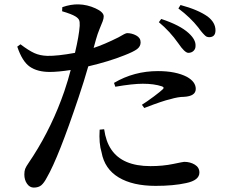

<svg xmlns="http://www.w3.org/2000/svg" viewBox="-20 -808 1040 874"><path d="M703.1 -707 713.9 -721.7Q799.8 -693.4 838.9 -657.2Q872.1 -627 870.1 -598.6Q870.1 -585 860.8 -576.2Q851.6 -567.4 836.9 -567.4Q820.3 -568.4 792 -610.4Q752.9 -666 703.1 -707ZM504.9 -413.1 499 -430.7Q589.8 -484.4 699.2 -484.4Q780.3 -484.4 831.1 -458Q871.1 -435.5 871.1 -403.3Q871.1 -370.1 817.4 -367.2Q791 -367.2 754.9 -356.4Q722.7 -349.6 636.7 -316.4L626 -331.1Q649.4 -345.7 680.7 -369.1Q711.9 -392.6 720.7 -401.4Q730.5 -410.2 716.8 -415Q681.6 -426.8 629.9 -426.8Q584 -426.8 504.9 -413.1ZM417 -628.9 406.2 -589.8Q454.1 -605.5 518.6 -637.7Q550.8 -657.2 558.6 -657.2Q580.1 -657.2 600.1 -646.5Q620.1 -635.7 620.1 -615.2Q620.1 -596.7 604 -584.5Q587.9 -572.3 544.9 -555.7Q476.6 -528.3 381.8 -505.9Q362.3 -437.5 337.9 -365.2Q246.1 -90.8 193.4 0Q180.7 24.4 168 35.2Q155.3 45.9 133.8 45.9Q115.2 45.9 103 28.3Q90.8 10.7 90.8 -13.7Q90.8 -29.3 94.7 -39.6Q98.6 -49.8 111.8 -68.8Q125 -87.9 130.9 -97.7Q217.8 -233.4 272.5 -391.6Q291 -446.3 301.8 -489.3Q244.1 -480.5 207 -480.5Q150.4 -480.5 115.7 -504.4Q81.1 -528.3 58.6 -595.7L73.2 -606.4Q110.4 -578.1 136.2 -566.4Q162.1 -554.7 195.3 -553.7Q241.2 -552.7 321.3 -567.4Q339.8 -645.5 342.8 -690.4Q343.8 -709 339.8 -717.3Q335.9 -725.6 323.2 -733.4Q305.7 -744.1 262.7 -756.8L263.7 -775.4Q302.7 -789.1 337.9 -788.1Q377 -787.1 414.6 -770Q452.1 -752.9 452.1 -733.4Q452.1 -723.6 447.3 -710.9Q442.4 -698.2 433.1 -675.8Q423.8 -653.3 417 -628.9ZM433.6 -217.8 454.1 -219.7Q461.9 -164.1 486.3 -127.9Q537.1 -51.8 665 -51.8Q720.7 -51.8 767.6 -61.5Q814.5 -71.3 818.4 -71.3Q845.7 -71.3 866.7 -58.6Q887.7 -45.9 887.7 -22.5Q887.7 12.7 827.1 25.4Q769.5 38.1 688.5 38.1Q584 38.1 520 -0.5Q456.1 -39.1 442.4 -114.3Q429.7 -155.3 433.6 -217.8ZM792 -769.5 801.8 -785.2Q881.8 -763.7 925.8 -732.4Q960.9 -705.1 960.9 -669.9Q960.9 -638.7 931.6 -638.7Q928.7 -638.7 925.3 -639.6Q921.9 -640.6 919.4 -641.6Q917 -642.6 913.6 -646Q910.2 -649.4 908.2 -651.4Q906.2 -653.3 902.3 -657.7Q898.4 -662.1 896.5 -664.6Q894.5 -667 889.6 -673.3Q884.8 -679.7 882.8 -682.6Q846.7 -728.5 792 -769.5Z"/></svg>

Font: GenYoMin TW TTF SemiBold
Style: Regular
Weight: 600
Version: Version 1.300